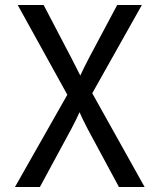

<svg xmlns="http://www.w3.org/2000/svg" viewBox="-20 -750 640 770"><path d="M40 0 250 -370 51 -730H155L268 -514Q277 -497 286.5 -477.5Q296 -458 302 -447Q307 -458 316.5 -477.5Q326 -497 335 -514L450 -730H549L350 -376L560 0H457L332 -232Q323 -249 313.5 -268.5Q304 -288 299 -300Q294 -288 284.5 -269Q275 -250 266 -233L140 0Z"/></svg>

Font: JetBrains Mono NL
Style: Regular
Weight: 400
Monospace: yes
Designer: Philipp Nurullin, Konstantin Bulenkov
Foundry: JetBrains
Version: Version 2.305; ttfautohint (v1.8.4.7-5d5b)